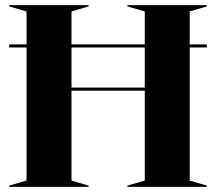

<svg xmlns="http://www.w3.org/2000/svg" viewBox="-20 -732 846 752"><path d="M16 -5 84 -25V-546H16V-558H84V-687L16 -707V-712H327V-707L260 -687V-558H547V-687L479 -707V-712H790V-707L723 -687V-558H790V-546H723V-25L790 -5V0H479V-5L547 -25V-377H260V-25L327 -5V0H16ZM547 -389V-546H260V-389Z"/></svg>

Font: Nyght Serif Bold
Style: Regular
Weight: 700
Designer: Maksym Kobuzan
Version: Version 0.410